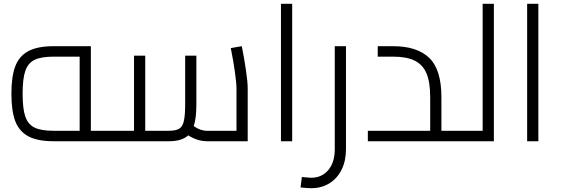

<svg xmlns="http://www.w3.org/2000/svg" viewBox="-20 -743 2949 1010"><path d="M582 -27Q582 -13 578 -6.5Q574 0 562 0H263Q176 0 128 -26.5Q80 -53 60 -106.5Q40 -160 40 -250Q40 -340 60 -393.5Q80 -447 128 -473.5Q176 -500 263 -500H458V-55H562Q574 -55 578 -48Q582 -41 582 -27ZM399 -55V-445H263Q197 -445 162.5 -428.5Q128 -412 113.5 -371Q99 -330 99 -250Q99 -170 113.5 -129Q128 -88 162.5 -71.5Q197 -55 263 -55Z M1283 -278V0H1070Q1019 0 970 -31Q938 0 867 0H562Q550 0 546 -6.5Q542 -13 542 -27Q542 -41 546 -48Q550 -55 562 -55H685V-450H744V-55H867Q904 -55 922 -65.5Q940 -76 947 -105.5Q954 -135 954 -195V-450H1013V-195Q1013 -119 999 -80Q1032 -55 1070 -55H1224V-278Q1224 -306 1215.5 -366Q1207 -426 1194 -490L1252 -500Q1264 -440 1273.5 -376Q1283 -312 1283 -278Z M1458 -723H1517V0H1458Z M1561 243 1568 188Q1606 192 1617 192Q1673 192 1707 151.5Q1741 111 1741 42V-500H1800V42Q1800 103 1777 149.5Q1754 196 1712.5 221.5Q1671 247 1617 247Q1597 247 1561 243Z M2427 -27Q2427 -13 2423 -6.5Q2419 0 2407 0H1915V-55H2243V-232Q2243 -311 2223.5 -357Q2204 -403 2161.5 -424Q2119 -445 2048 -445H1967V-500H2048Q2174 -500 2238 -438.5Q2302 -377 2302 -232V-55H2407Q2419 -55 2423 -48Q2427 -41 2427 -27Z M2578 -723V0H2407Q2395 0 2391 -6.5Q2387 -13 2387 -27Q2387 -41 2391 -48Q2395 -55 2407 -55H2519V-723Z M2753 -723H2812V0H2753Z"/></svg>

Font: Cairo Light
Style: Regular
Weight: 300
Designer: Mohamed Gaber, Accademia di Belle Arti di Urbino and others
Foundry: Kief Type Foundry, Accademia di Belle Arti di Urbino and others
Version: Version 3.011